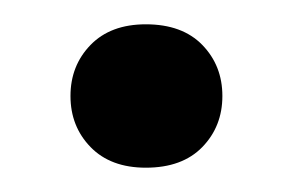

<svg xmlns="http://www.w3.org/2000/svg" viewBox="-20 -138 242 158"><path d="M100 -118Q130 -118 146.5 -101Q163 -84 163 -59Q163 -34 146.5 -17Q130 0 100 0Q71 0 54.5 -17Q38 -34 38 -59Q38 -84 54.5 -101Q71 -118 100 -118Z"/></svg>

Font: Placeholder Sans Medium
Style: Regular
Weight: 500
Designer: The Branx Europe S.L
Version: Version 1.006;Fontself Maker 3.5.7